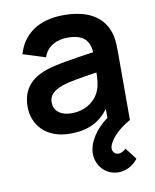

<svg xmlns="http://www.w3.org/2000/svg" viewBox="-88 -622 751 928"><g transform="rotate(-10 288.0 -158.0)"><path d="M221 15C307 15 364.5 -12.5 410.5 -72.5V-29C351.5 14 311 74 311 130.5C311 187.5 355.5 239.5 418.5 239.5C454.5 239.5 491 221.5 514.5 189.5L471 133C458.5 144 445.5 150.5 434 150.5C418 150.5 405 138 405 121C405 87 455 32.5 516 0V-331.5C516 -378 514.5 -416.5 495.5 -454.5C460 -526 383.5 -555 287.5 -555C160.5 -555 86 -494.5 59.5 -403.5L169.5 -369C187.5 -424 239 -444.5 287.5 -444.5C361 -444.5 393.5 -415.5 398 -353.5C303.5 -339.5 220 -328 163 -309.5C77.5 -280 40 -226.5 40 -148C40 -59 103.5 15 221 15ZM158 -149.5C158 -184.5 182 -205 223.5 -220.5C261.5 -233.5 310.5 -241 396.5 -254.5C396 -229.5 394.5 -195 384.5 -170.5C372.5 -133 327 -81 245 -81C188 -81 158 -110 158 -149.5Z"/></g></svg>

Font: Manrope
Style: Bold
Weight: 700
Designer: Mikhail Sharanda
Foundry: Mikhail Sharanda
Version: Version 4.505;FEAKit 1.0